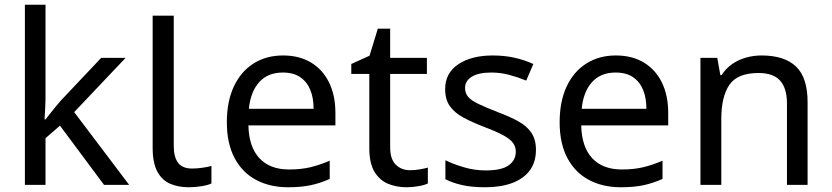

<svg xmlns="http://www.w3.org/2000/svg" viewBox="-20 -780 3508 810"><path d="M172 -363Q172 -347 170.5 -321Q169 -295 168 -276H172Q178 -284 190 -299Q202 -314 214.5 -329.5Q227 -345 236 -355L407 -536H510L293 -307L525 0H419L233 -250L172 -197V0H85V-760H172Z M777 10Q733 10 698.5 -4.5Q664 -19 644 -55.5Q624 -92 624 -157V-714H713V-165Q713 -117 731.5 -93Q750 -69 790 -69Q812 -69 835.5 -72.5Q859 -76 872 -80V-6Q858 1 830.5 5.5Q803 10 777 10Z M1174 -546Q1243 -546 1292.5 -516Q1342 -486 1368.5 -431.5Q1395 -377 1395 -304V-251H1028Q1030 -160 1074.5 -112.5Q1119 -65 1199 -65Q1250 -65 1289.5 -74.5Q1329 -84 1371 -102V-25Q1330 -7 1290 1.5Q1250 10 1195 10Q1119 10 1060.5 -21Q1002 -52 969.5 -113.5Q937 -175 937 -264Q937 -352 966.5 -415Q996 -478 1049.5 -512Q1103 -546 1174 -546ZM1173 -474Q1110 -474 1073.5 -433.5Q1037 -393 1030 -321H1303Q1303 -367 1289 -401Q1275 -435 1246.5 -454.5Q1218 -474 1173 -474Z M1710 -62Q1730 -62 1751 -65.5Q1772 -69 1785 -73V-6Q1771 1 1745 5.5Q1719 10 1695 10Q1653 10 1617.5 -4.5Q1582 -19 1560 -55Q1538 -91 1538 -156V-468H1462V-510L1539 -545L1574 -659H1626V-536H1781V-468H1626V-158Q1626 -109 1649.5 -85.5Q1673 -62 1710 -62Z M2241 -148Q2241 -96 2215 -61Q2189 -26 2141 -8Q2093 10 2027 10Q1971 10 1930.5 1Q1890 -8 1859 -24V-104Q1891 -88 1936.5 -74.5Q1982 -61 2029 -61Q2096 -61 2126 -82.5Q2156 -104 2156 -140Q2156 -160 2145 -176Q2134 -192 2105.5 -208Q2077 -224 2024 -244Q1972 -264 1935 -284Q1898 -304 1878 -332Q1858 -360 1858 -404Q1858 -472 1913.5 -509Q1969 -546 2059 -546Q2108 -546 2150.5 -536.5Q2193 -527 2230 -510L2200 -440Q2166 -454 2129 -464Q2092 -474 2053 -474Q1999 -474 1970.5 -456.5Q1942 -439 1942 -409Q1942 -387 1955 -371.5Q1968 -356 1998.5 -341.5Q2029 -327 2080 -307Q2131 -288 2167 -268Q2203 -248 2222 -219.5Q2241 -191 2241 -148Z M2578 -546Q2647 -546 2696.5 -516Q2746 -486 2772.5 -431.5Q2799 -377 2799 -304V-251H2432Q2434 -160 2478.5 -112.5Q2523 -65 2603 -65Q2654 -65 2693.5 -74.5Q2733 -84 2775 -102V-25Q2734 -7 2694 1.5Q2654 10 2599 10Q2523 10 2464.5 -21Q2406 -52 2373.5 -113.5Q2341 -175 2341 -264Q2341 -352 2370.5 -415Q2400 -478 2453.5 -512Q2507 -546 2578 -546ZM2577 -474Q2514 -474 2477.5 -433.5Q2441 -393 2434 -321H2707Q2707 -367 2693 -401Q2679 -435 2650.5 -454.5Q2622 -474 2577 -474Z M3193 -546Q3289 -546 3338 -499.5Q3387 -453 3387 -349V0H3300V-343Q3300 -408 3271 -440Q3242 -472 3180 -472Q3091 -472 3057 -422Q3023 -372 3023 -278V0H2935V-536H3006L3019 -463H3024Q3042 -491 3068.5 -509.5Q3095 -528 3127 -537Q3159 -546 3193 -546Z"/></svg>

Font: umalayalam25
Style: Book
Weight: 400
Designer: Jelle Bosma - Monotype Design Team
Foundry: Monotype Imaging Inc.
Version: Version 2.003